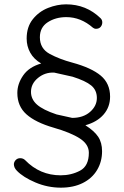

<svg xmlns="http://www.w3.org/2000/svg" viewBox="-20 -727 573 886"><path d="M488 -281Q488 -233 458 -198.5Q428 -164 374 -149Q415 -123 433 -96Q451 -69 451 -29Q451 19 428 57.5Q405 96 362 117.5Q319 139 261 139Q200 139 143.5 115Q87 91 58 61Q44 47 44 30Q45 19 53 11Q61 3 73 3Q87 3 96 12Q164 82 260 82Q309 82 349.5 60.5Q390 39 390 -22Q390 -61 348.5 -88Q307 -115 227 -138Q144 -162 102 -199.5Q60 -237 60 -298Q60 -340 87 -379Q114 -418 170 -434Q136 -454 119.5 -484Q103 -514 103 -549Q103 -603 131.5 -638.5Q160 -674 202 -690.5Q244 -707 285 -707Q378 -707 444 -643Q452 -635 452 -624Q452 -612 444.5 -603Q437 -594 422 -594Q416 -594 409 -599Q353 -648 286 -648Q237 -648 200.5 -624.5Q164 -601 164 -555Q164 -503 209 -478.5Q254 -454 314 -438Q402 -414 445 -378Q488 -342 488 -281ZM427 -275Q427 -311 401 -332.5Q375 -354 315 -373L230 -392Q188 -394 155.5 -367.5Q123 -341 123 -303Q123 -269 150.5 -244.5Q178 -220 241 -199L313 -183Q364 -183 395.5 -210.5Q427 -238 427 -275Z"/></svg>

Font: Quicksand
Style: Regular
Weight: 400
Designer: Andrew Paglinawan
Foundry: Andrew Paglinawan
Version: Version 3.000